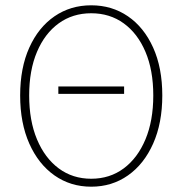

<svg xmlns="http://www.w3.org/2000/svg" viewBox="-20 -692 688 724"><path d="M200 -338V-366H448V-338ZM324 12Q246 12 185.5 -30.5Q125 -73 90.5 -150.5Q56 -228 56 -332Q56 -436 90.5 -512.5Q125 -589 185.5 -630.5Q246 -672 324 -672Q402 -672 462.5 -630.5Q523 -589 557.5 -512.5Q592 -436 592 -332Q592 -228 557.5 -150.5Q523 -73 462.5 -30.5Q402 12 324 12ZM324 -18Q394 -18 446.5 -57Q499 -96 528.5 -166.5Q558 -237 558 -332Q558 -427 528.5 -496.5Q499 -566 446.5 -604Q394 -642 324 -642Q254 -642 201.5 -604Q149 -566 119.5 -496.5Q90 -427 90 -332Q90 -237 119.5 -166.5Q149 -96 201.5 -57Q254 -18 324 -18Z"/></svg>

Font: Source Sans 3 Variable
Style: Regular
Weight: 200
Designer: Paul D. Hunt
Foundry: Adobe Systems Incorporated
Version: Version 3.026